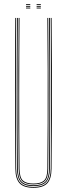

<svg xmlns="http://www.w3.org/2000/svg" viewBox="-20 -885 317 910"><path d="M138.5 5Q93.2 5 73.2 -16Q53.2 -37 52.8 -85Q51.8 -192.5 51.4 -284.6Q51 -376.8 51 -461Q51 -545.2 51.4 -628.2Q51.8 -711.2 52.5 -800H56.5Q55.8 -719.5 55.4 -625.5Q55 -531.5 55 -434.9Q55 -338.2 55.4 -248.5Q55.8 -158.8 56.5 -86.8Q57 -39.2 76 -19.1Q95 1 138.5 1Q182 1 201.1 -19.1Q220.2 -39.2 220.5 -86.8Q221.2 -158.2 221.6 -244.6Q222 -331 222 -425.2Q222 -519.5 221.6 -615Q221.2 -710.5 220.5 -800H224.5Q225.5 -684.5 225.9 -571.8Q226.2 -459 226 -339.8Q225.8 -220.5 224.2 -85Q223.8 -37 203.9 -16Q184 5 138.5 5ZM138.5 -3Q96.8 -3 78.9 -21.9Q61 -40.8 60.5 -86.5Q59.8 -158.2 59.4 -244.6Q59 -331 59 -425.2Q59 -519.5 59.4 -615Q59.8 -710.5 60.5 -800H64.5Q63.8 -719.5 63.4 -625.5Q63 -531.5 63 -434.9Q63 -338.2 63.4 -248.4Q63.8 -158.5 64.5 -86Q65 -41 82.5 -24Q100 -7 138.5 -7Q177.2 -7 194.8 -24Q212.2 -41 212.5 -86Q213.2 -157.8 213.6 -244.4Q214 -331 214 -425.2Q214 -519.5 213.6 -615Q213.2 -710.5 212.5 -800H216.5Q217.2 -719.5 217.6 -625.5Q218 -531.5 218 -435Q218 -338.5 217.6 -248.8Q217.2 -159 216.5 -86.5Q216.2 -40.8 198.2 -21.9Q180.2 -3 138.5 -3ZM138.5 -11Q102.5 -11 85.8 -26.4Q69 -41.8 68.5 -85.5Q67.8 -181.5 67.2 -301.8Q66.8 -422 67.1 -550.6Q67.5 -679.2 68.5 -800H72.5Q71.8 -719.5 71.4 -625.6Q71 -531.8 71 -435.2Q71 -338.8 71.4 -248.6Q71.8 -158.5 72.5 -85.2Q73 -43.5 88.8 -29.2Q104.5 -15 138.5 -15Q172.8 -15 188.5 -29.2Q204.2 -43.5 204.5 -85.2Q205.5 -181.2 205.9 -301.5Q206.2 -421.8 206 -550.4Q205.8 -679 204.5 -800H208.5Q209.2 -719.5 209.6 -625.5Q210 -531.5 210 -434.9Q210 -338.2 209.6 -248.2Q209.2 -158.2 208.5 -85.5Q208.2 -41.8 191.4 -26.4Q174.5 -11 138.5 -11ZM153.5 -861V-865H173.5V-861ZM103.5 -845V-849H123.5V-845ZM103.5 -853V-857H123.5V-853ZM103.5 -861V-865H123.5V-861ZM153.5 -845V-849H173.5V-845ZM153.5 -853V-857H173.5V-853Z"/></svg>

Font: Big Shoulders Inline Display SC Thin
Style: Regular
Weight: 100
Designer: Patric King
Foundry: XO Type Co
Version: Version 2.002